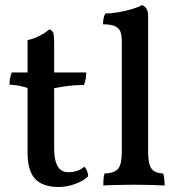

<svg xmlns="http://www.w3.org/2000/svg" viewBox="-20 -737 709 766"><path d="M213 9Q151 9 120.5 -23Q90 -55 90 -128V-386Q75 -391 58.5 -394.5Q42 -398 18 -399Q18 -413 20 -424Q22 -435 27 -448H90V-577Q114 -582 137.5 -594Q161 -606 177 -620Q188 -616 192 -607Q196 -598 196 -565V-448H324Q324 -436 322 -423Q320 -410 315 -398Q279 -398 249.5 -394Q220 -390 196 -385V-148Q196 -113 202.5 -91.5Q209 -70 221.5 -60Q234 -50 252 -50Q272 -50 287.5 -55.5Q303 -61 317 -72Q330 -56 332 -34Q315 -16 281 -3.5Q247 9 213 9Z M392 3Q392 -9 393 -22Q394 -35 397 -45Q437 -46 451.5 -64Q466 -82 466 -132V-571Q466 -594 461 -609Q456 -624 440 -632Q424 -640 391 -640Q391 -652 393 -663Q395 -674 400 -683Q421 -683 451 -688Q481 -693 507.5 -701Q534 -709 547 -717Q557 -713 564 -703Q571 -693 571 -673V-132Q571 -82 584.5 -64Q598 -46 631 -45Q634 -35 635.5 -21Q637 -7 637 3Q620 2 600 1.5Q580 1 558 0.5Q536 0 515 0Q494 0 471 0.5Q448 1 428 1.5Q408 2 392 3Z"/></svg>

Font: Vollkorn Medium
Style: Regular
Weight: 500
Designer: Friedrich Althausen
Foundry: Friedrich Althausen
Version: Version 5.000